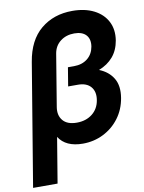

<svg xmlns="http://www.w3.org/2000/svg" viewBox="-125 -806 810 1079"><g transform="rotate(-10 280.0 -266.5)"><path d="M-25.4 204.1 90.3 -494.1Q110.4 -615.7 183.8 -676.5Q257.3 -737.3 363.8 -737.3Q435.5 -737.3 486.8 -711.2Q538.1 -685.1 562 -638.7Q585.9 -592.3 576.2 -531.2Q566.9 -476.6 535.9 -440.2Q504.9 -403.8 454.6 -384.3Q507.8 -363.3 534.2 -319.6Q560.5 -275.9 549.3 -208Q538.6 -143.6 502.2 -95Q465.8 -46.4 411.6 -19.3Q357.4 7.8 294.4 7.8Q196.8 7.8 157.2 -54.7L114.3 204.1ZM280.8 -114.3Q333.5 -114.3 369.4 -142.6Q405.3 -170.9 413.1 -219.7Q420.9 -266.6 397 -294.9Q373 -323.2 323.7 -323.2H267.6L285.2 -429.7H320.3Q366.2 -429.7 397 -454.1Q427.7 -478.5 435.1 -521Q441.9 -562.5 420.2 -586.7Q398.4 -610.8 353 -610.8Q306.2 -610.8 273.4 -585.4Q240.7 -560.1 233.4 -516.6L184.6 -220.7Q176.8 -173.8 201.7 -144Q226.6 -114.3 280.8 -114.3Z"/></g></svg>

Font: Inter Display
Style: Bold Italic
Weight: 700
Italic angle: -9.39999°
Designer: Rasmus Andersson
Foundry: rsms
Version: Version 4.000;git-a52131595